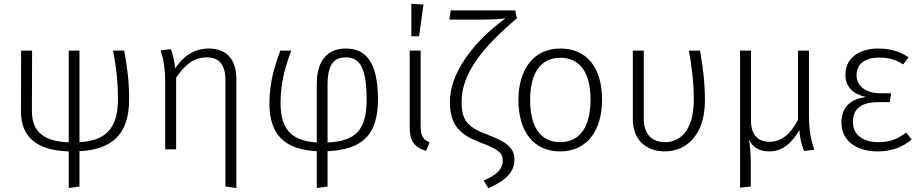

<svg xmlns="http://www.w3.org/2000/svg" viewBox="-20 -791 4872 1017"><path d="M664 -265C664 -361 654 -435 638 -523H579C597 -429 605 -351 605 -267C605 -110 539 -45 401 -38V-523H344V-37C208 -43 149 -95 149 -204L150 -523H92L91 -201C91 -66 174 6 344 11V205L401 197V10C566 1 664 -72 664 -265Z M1086 -534C1008 -534 949 -492 908 -429C903 -470 896 -505 884 -531L831 -524C844 -482 855 -433 855 -355V0H913V-379C955 -443 1004 -487 1075 -487C1139 -487 1174 -452 1174 -366V197L1232 205V-372C1232 -475 1181 -534 1086 -534Z M1982 -266C1982 -464 1916 -534 1812 -534C1718 -534 1658 -474 1658 -347V-36C1532 -46 1466 -96 1466 -247C1466 -361 1497 -455 1523 -523H1465C1437 -448 1407 -356 1407 -244C1407 -80 1485 1 1658 10V205L1715 197V10C1905 1 1982 -81 1982 -266ZM1715 -36V-341C1715 -461 1757 -487 1813 -487C1885 -487 1922 -432 1922 -265C1922 -102 1865 -44 1715 -36Z M2159 -771V-599H2200L2223 -767ZM2208 -523H2150V-119C2150 -44 2174 -11 2237 8L2255 -37C2222 -51 2208 -70 2208 -124Z M2709 -736H2367L2360 -687H2527C2582 -687 2629 -690 2658 -694C2490 -572 2363 -407 2363 -251C2363 -125 2419 -77 2522 -37C2621 0 2643 19 2643 59C2643 111 2601 140 2542 165L2567 206C2661 164 2705 120 2705 54C2705 -13 2655 -42 2559 -79C2459 -117 2425 -151 2425 -251C2425 -400 2532 -537 2718 -694Z M2948 -534C2811 -534 2726 -429 2726 -261C2726 -93 2808 11 2947 11C3085 11 3169 -94 3169 -263C3169 -434 3087 -534 2948 -534ZM2948 -485C3049 -485 3108 -410 3108 -263C3108 -113 3047 -38 2947 -38C2847 -38 2788 -114 2788 -261C2788 -411 2849 -485 2948 -485Z M3688 -523H3629C3645 -437 3655 -348 3655 -264C3655 -90 3575 -38 3503 -38C3437 -38 3390 -76 3390 -163V-523H3332V-159C3332 -46 3407 11 3501 11C3611 11 3714 -70 3714 -260C3714 -357 3702 -442 3688 -523Z M4293 2C4277 -45 4265 -99 4265 -177V-523H4207V-157C4168 -80 4118 -40 4056 -40C4003 -40 3958 -69 3958 -150V-523H3900V203L3957 197V80C3957 25 3954 -10 3947 -52C3967 -12 3999 11 4055 11C4130 11 4180 -42 4214 -102C4218 -57 4223 -31 4239 9Z M4632 -534C4529 -534 4458 -482 4458 -395C4458 -332 4496 -293 4568 -277C4492 -268 4437 -229 4437 -142C4437 -44 4517 11 4630 11C4706 11 4764 -14 4809 -52L4780 -89C4737 -57 4698 -38 4633 -38C4550 -38 4498 -78 4498 -143C4498 -217 4542 -250 4636 -250H4693L4700 -297H4641C4565 -297 4517 -337 4517 -392C4517 -451 4560 -486 4637 -486C4691 -486 4728 -473 4764 -450L4793 -487C4753 -514 4705 -534 4632 -534Z"/></svg>

Font: FiraGO Light
Style: Regular
Weight: 300
Designer: bBox Type
Foundry: bBox Type GmbH
Version: Version 1.001;PS 001.001;hotconv 1.0.88;makeotf.lib2.5.64775